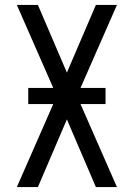

<svg xmlns="http://www.w3.org/2000/svg" viewBox="-20 -755 540 775"><path d="M48 0 195 -335H94V-400H195L48 -735H133L250 -462L367 -735H452L305 -400H406V-335H305L452 0H367L250 -273L133 0Z"/></svg>

Font: Iosevka Algr
Style: Regular
Weight: 400
Monospace: yes
Designer: Belleve Invis
Foundry: Belleve Invis
Version: Version 26.0.2; ttfautohint (v1.8.3)